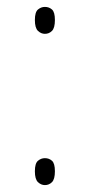

<svg xmlns="http://www.w3.org/2000/svg" viewBox="-20 -531 264 556"><path d="M110 -433Q99 -433 90 -441.5Q81 -450 81 -473Q81 -496 90 -503.5Q99 -511 110 -511Q122 -511 130.5 -503.5Q139 -496 139 -473Q139 -450 130.5 -441.5Q122 -433 110 -433ZM110 5Q99 5 90 -3.5Q81 -12 81 -35Q81 -58 90 -65.5Q99 -73 110 -73Q122 -73 130.5 -65.5Q139 -58 139 -35Q139 -12 130.5 -3.5Q122 5 110 5Z"/></svg>

Font: Noto Rashi Hebrew Thin
Style: Regular
Weight: 250
Version: Version 1.006